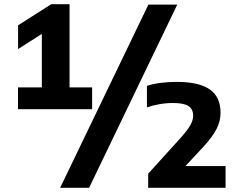

<svg xmlns="http://www.w3.org/2000/svg" viewBox="-20 -830 1136 918"><path d="M180 -323.5V-739L225 -696.5L66.5 -595.5V-709L225 -810H312.5V-323.5ZM66 -308V-412H420.5V-308ZM267.5 68 689.5 -808H827.5L406 68ZM688.5 68V0.5L842 -169Q875.5 -206 889.5 -230.5Q903.5 -255 903.5 -277Q903.5 -307.5 881.8 -322.5Q860 -337.5 807 -337.5Q773.5 -337.5 740.2 -331.5Q707 -325.5 682.5 -316.5V-419.5Q710.5 -429 748.5 -433.8Q786.5 -438.5 825 -438.5Q930.5 -438.5 982.5 -402.8Q1034.5 -367 1034.5 -291Q1034.5 -251.5 1015.8 -214.2Q997 -177 954.5 -130.5L836 -3L838 -36H1058.5V68Z"/></svg>

Font: Encode Sans SemiExpanded
Style: Bold
Weight: 700
Width: 6
Designer: Multiple Designers
Foundry: Impallari Type
Version: Version 3.002